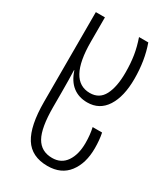

<svg xmlns="http://www.w3.org/2000/svg" viewBox="-193 -625 827 951"><g transform="rotate(30 220.5 -150.0)"><path d="M66 -28V-540H118V-401Q118 -178 240 -178Q294 -178 318.5 -225Q343 -272 343 -353Q343 -407 336 -450.5Q329 -494 313 -540H366Q397 -454 397 -349Q397 -248 359.5 -189.5Q322 -131 252 -131Q203 -131 169 -157.5Q135 -184 118 -237H116Q118 -186 118 -112V-28Q118 91 147 142.5Q176 194 239 194Q291 194 318.5 153.5Q346 113 346 47Q346 0 337 -39H391Q399 -1 399 47Q399 133 358 186.5Q317 240 239 240Q148 240 107 175Q66 110 66 -28Z"/></g></svg>

Font: Noto Sans Georgian Light Cond
Style: Regular
Weight: 300
Width: 3
Designer: Monotype Design team
Foundry: Monotype Imaging Inc.
Version: Version 1.000